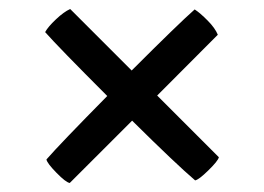

<svg xmlns="http://www.w3.org/2000/svg" viewBox="-20 -569 591 430"><path d="M275.9 -298.8 136.2 -159.2Q127.4 -160.6 106.4 -182.1Q85.4 -203.6 84 -211.9Q114.7 -247.1 220.2 -354Q110.4 -463.9 81.1 -497.1Q87.4 -508.8 105.2 -525.6Q123 -542.5 137.2 -548.8L274.9 -411.1Q378.4 -514.6 416 -547.9Q428.2 -540 445.1 -522.9Q461.9 -505.9 467.8 -491.2L332 -355L470.2 -216.8Q467.8 -208 446.5 -187.3Q425.3 -166.5 417 -165Q374 -201.7 275.9 -298.8Z"/></svg>

Font: Marko One
Style: Regular
Weight: 400
Designer: Zhenya Spizhovyi
Foundry: Cyreal
Version: Version 1.003